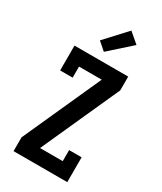

<svg xmlns="http://www.w3.org/2000/svg" viewBox="-240 -1071 980 1158"><g transform="rotate(30 250.0 -492.5)"><path d="M63 0V-96L308 -639H150V-562H63V-735H437V-639L192 -96H350V-173H437V0ZM235 -791 180 -839 315 -985 385 -925Z"/></g></svg>

Font: Iosevka Slab
Style: Bold
Weight: 700
Monospace: yes
Designer: Belleve Invis
Foundry: Belleve Invis
Version: Version 11.1.1; ttfautohint (v1.8.3)